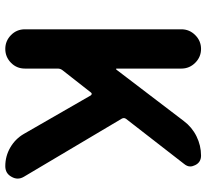

<svg xmlns="http://www.w3.org/2000/svg" viewBox="-47 -733 780 726"><g transform="rotate(90 343.0 -370.0)"><path d="M90.8 -74.2V-666Q90.8 -696.3 112.8 -718.3Q134.8 -740.2 165 -740.2Q195.3 -740.2 217.3 -718.3Q239.3 -696.3 239.3 -666V-420.9Q239.3 -418.9 240.7 -418.9Q242.2 -418.9 243.2 -419.9L437.5 -674.8Q460.9 -706.1 495.6 -723.1Q530.3 -740.2 568.4 -740.2Q593.8 -740.2 604.5 -717.8Q609.4 -708 609.4 -699.2Q609.4 -687.5 599.6 -675.8L429.7 -457Q423.8 -449.2 428.7 -440.4L648.4 -70.3Q655.3 -58.6 655.3 -46.9Q655.3 -35.2 648.4 -23.4Q635.7 0 608.4 0Q570.3 0 537.6 -19Q504.9 -38.1 486.3 -70.3L340.8 -323.2Q338.9 -326.2 335.4 -326.7Q332 -327.1 330.1 -324.2L245.1 -215.8Q239.3 -208 239.3 -198.2V-74.2Q239.3 -43 217.3 -21.5Q195.3 0 165 0Q134.8 0 112.8 -21.5Q90.8 -43 90.8 -74.2Z"/></g></svg>

Font: Gen Jyuu GothicX Bold
Style: Bold
Weight: 700
Designer: Ryoko NISHIZUKA (kana &amp; ideographs); Paul D. Hunt (Latin, Greek &amp; Cyrillic); Wenlong ZHANG (bopomofo); Sandoll C
Version: Version 1.058.20140828